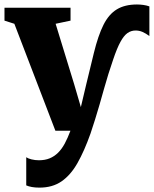

<svg xmlns="http://www.w3.org/2000/svg" viewBox="-23 -583 686 856"><path d="M153 253.5Q134 253.5 119 250.8Q104 248 94 243.5V118Q101.5 123.5 117.2 127.5Q133 131.5 150.5 131.5Q177.5 131.5 198.2 123Q219 114.5 235.8 98Q252.5 81.5 265.8 56.8Q279 32 291 0H224L41 -477L-3 -491V-548.5H291.5V-491L225 -477L307.5 -208L337.5 -105.5L361.5 -207L395.5 -347Q414.5 -424.5 438.2 -472Q462 -519.5 497.8 -541.2Q533.5 -563 587.5 -563Q601.5 -563 616 -561Q630.5 -559 643 -554.5V-422.5Q626.5 -434.5 612 -440.8Q597.5 -447 581.5 -447Q561.5 -447 545.2 -435.5Q529 -424 513.8 -396Q498.5 -368 481.5 -317.5Q470.5 -286 460.2 -252.8Q450 -219.5 440.2 -185Q430.5 -150.5 420.8 -116.5Q411 -82.5 400.8 -50Q390.5 -17.5 380.5 12.5Q353 90 322.5 143.8Q292 197.5 251.5 225.5Q211 253.5 153 253.5Z"/></svg>

Font: Merriweather 36pt Black
Style: Regular
Weight: 900
Version: Version 2.100